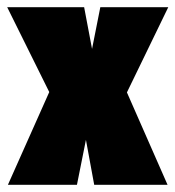

<svg xmlns="http://www.w3.org/2000/svg" viewBox="-30 -514 488 534"><path d="M436 0 323 -257 438 -494H249L226 -378L204 -494H-10L107 -258L-8 0H184L209 -125L232 0Z"/></svg>

Font: Blinker Headline
Style: Regular
Weight: 900
Width: 4
Designer: Juergen Huber
Foundry: supertype
Version: Version 1.015;PS 1.15;hotconv 1.0.88;makeotf.lib2.5.647800